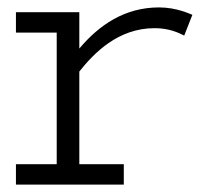

<svg xmlns="http://www.w3.org/2000/svg" viewBox="-20 -498 551 518"><path d="M23 -410H133V-55H23V0H314V-55H194V-305C233 -354 298 -422 397 -422C436 -422 461 -410 477 -402L499 -458C491 -461 456 -478 409 -478C316 -478 247 -430 194 -367V-465H23Z"/></svg>

Font: Stint Ultra Expanded
Style: Regular
Weight: 400
Width: 7
Designer: Astigmatic (AOETI)
Foundry: Astigmatic (AOETI)
Version: Version 1.000